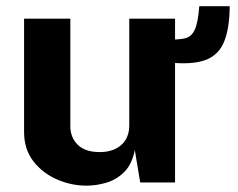

<svg xmlns="http://www.w3.org/2000/svg" viewBox="-20 -576 750 606"><path d="M253 10Q205.5 10 160.2 -9.5Q115 -29 85.5 -66.8Q56 -104.5 56 -159.5V-517H202V-178Q202 -142 225.5 -119Q249 -96 294.5 -96Q337 -96 362.5 -118.2Q388 -140.5 388 -180.5V-517H532.5V0H422.5L405.5 -102.5Q396.5 -57 371.8 -32.8Q347 -8.5 315.2 0.8Q283.5 10 253 10ZM705 -556.5Q704.5 -485.5 687 -443.5Q669.5 -401.5 627.5 -386.2Q585.5 -371 510.5 -379V-451Q543.5 -450.5 563.8 -455Q584 -459.5 594.5 -481.8Q605 -504 609 -556.5Z"/></svg>

Font: Public Sans
Style: Bold
Weight: 700
Designer: The Public Sans project authors (U.S. Web Design System). Libre Franklin designed by Pablo Impallari and Rodrigo Fuenzal
Version: Version 1.008; ttfautohint (v1.8.1) -l 8 -r 50 -G 200 -x 14 